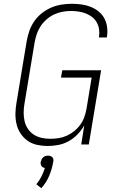

<svg xmlns="http://www.w3.org/2000/svg" viewBox="-20 -763 640 1014"><path d="M232 8Q203 8 175.5 2Q148 -4 126 -19.5Q104 -35 89 -57.5Q74 -80 67.5 -107Q61 -134 61.5 -162.5Q62 -191 67 -220L121 -546Q126 -573 135 -599.5Q144 -626 160.5 -650Q177 -674 200 -692.5Q223 -711 249.5 -722.5Q276 -734 304 -738.5Q332 -743 359 -743Q385 -743 410.5 -739.5Q436 -736 458.5 -727Q481 -718 500 -703Q519 -688 530.5 -667Q542 -646 545.5 -621Q549 -596 545 -570L544 -565H502L503 -569Q506 -589 503 -609Q500 -629 490.5 -645.5Q481 -662 466 -673.5Q451 -685 433 -692Q415 -699 395 -702Q375 -705 355 -705Q333 -705 310.5 -701Q288 -697 266.5 -687Q245 -677 226.5 -661Q208 -645 195 -625.5Q182 -606 174.5 -584Q167 -562 163 -540L109 -214Q105 -191 105 -167.5Q105 -144 110 -122.5Q115 -101 127.5 -82.5Q140 -64 158.5 -52Q177 -40 199.5 -35Q222 -30 246 -30Q268 -30 290 -33.5Q312 -37 333 -46.5Q354 -56 372.5 -71Q391 -86 404.5 -105Q418 -124 425.5 -145.5Q433 -167 437 -189L464 -353H302L309 -392H514L449 0H409L425 -101Q411 -76 390 -54Q369 -32 343 -17.5Q317 -3 288.5 2.5Q260 8 232 8ZM198 231 172 210Q188 191 199 169Q210 147 217 124Q211 123 206.5 120.5Q202 118 199 113.5Q196 109 195 103.5Q194 98 195 92Q197 85 200 78.5Q203 72 208.5 67.5Q214 63 220.5 61Q227 59 234 59Q241 59 246.5 61Q252 63 256.5 67.5Q261 72 262 78.5Q263 85 261 92Q255 129 240 165Q225 201 198 231Z"/></svg>

Font: Iosevka Extralight Extended
Style: Italic
Weight: 200
Width: 7
Italic angle: -9°
Monospace: yes
Designer: Belleve Invis
Foundry: Belleve Invis
Version: Version 32.5.0; ttfautohint (v1.8.4)